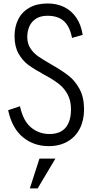

<svg xmlns="http://www.w3.org/2000/svg" viewBox="-20 -815 535 1083"><path d="M25.9 -193.4 92.8 -215.8Q109.9 -134.3 154.5 -96.7Q199.2 -59.1 258.8 -59.1Q319.8 -59.1 350.1 -95Q380.4 -130.9 380.4 -197.8Q380.4 -246.6 362.1 -281.2Q343.8 -315.9 314.9 -339.1Q286.1 -362.3 242.7 -386.2L226.1 -395.5Q171.9 -425.3 139.4 -449.2Q106.9 -473.1 84.5 -512.9Q62 -552.7 62 -611.3Q62 -665 83.3 -706.8Q104.5 -748.5 146.5 -772Q188.5 -795.4 249.5 -795.4Q299.8 -795.4 341.1 -775.6Q382.3 -755.9 409.9 -716.1Q437.5 -676.3 446.3 -618.2L386.2 -601.1Q374 -665.5 340.6 -695.8Q307.1 -726.1 247.6 -726.1Q209 -726.1 183.3 -709.7Q157.7 -693.4 145.8 -666.3Q133.8 -639.2 133.8 -606.9Q133.8 -569.8 151.1 -543Q168.5 -516.1 194.8 -497.6Q221.2 -479 266.6 -453.1L275.9 -447.8Q332.5 -415 368.4 -386.7Q404.3 -358.4 429.2 -312Q454.1 -265.6 454.1 -197.8Q454.1 -137.7 430.7 -90.8Q407.2 -43.9 362.1 -17.3Q316.9 9.3 254.4 9.3Q171.4 9.3 109.9 -40.5Q48.3 -90.3 25.9 -193.4ZM202.6 79.6H292.5L192.4 247.6H148.4Z"/></svg>

Font: Decalotype Light
Style: Regular
Weight: 300
Designer: Alfredo Marco Pradil
Foundry: Alfredo Marco Pradil
Version: Version 1.0